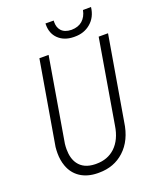

<svg xmlns="http://www.w3.org/2000/svg" viewBox="-162 -977 881 1082"><g transform="rotate(-20 279.0 -436.0)"><path d="M557.6 -710.9 472.2 -210Q457.5 -104.5 393.6 -45.9Q332.5 10.3 242.2 10.3Q237.8 10.3 232.9 10.3Q172.4 9.3 130.6 -18.3Q88.9 -45.9 71.3 -95.7Q58.6 -130.9 58.6 -173.3Q58.6 -190.9 60.5 -209.5L146 -710.9H201.2L116.2 -209Q114.3 -191.9 114.3 -176.3Q114.3 -121.1 138.7 -87.4Q169.9 -43.9 236.8 -42Q241.2 -42 245.6 -42Q312.5 -42 357.4 -83.5Q404.3 -127.9 416.5 -209L501.5 -710.9ZM518.1 -882.8Q511.2 -823.2 470.2 -789.1Q431.2 -756.3 375.5 -756.8Q372.6 -756.8 369.1 -756.8Q311.5 -757.8 276.9 -792Q245.1 -823.7 245.1 -874.5Q245.1 -878.9 245.1 -883.3L294.4 -882.8Q293.9 -878.4 293.9 -874.5Q293.5 -841.8 311 -822.3Q330.6 -800.3 370.1 -799.3Q371.1 -799.3 372.1 -799.3Q412.1 -799.8 437 -821.3Q462.4 -843.8 469.7 -882.3Z"/></g></svg>

Font: MAUL Condensed Light Italic
Style: Light Italic
Weight: 300
Italic angle: -12°
Designer: MAUL
Version: Version 1.0; 2020; ttfautohint (v1.8.3)